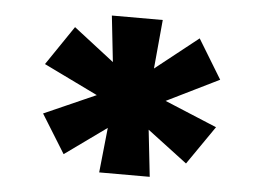

<svg xmlns="http://www.w3.org/2000/svg" viewBox="-40 -803 763 560"><g transform="rotate(5 341.0 -522.5)"><path d="M269 -293 286 -456 307 -442 161 -337 91 -450 290 -538 267 -505 84 -594 162 -709 326 -582 286 -569 266 -752H415L398 -568L373 -586L527 -708L597 -593L410 -501L407 -533L597 -454L519 -341L379 -447L399 -456L417 -293Z"/></g></svg>

Font: Lexend Tera ExtraBold
Style: Regular
Weight: 800
Designer: Bonnie Shaver-Troup, Thomas Jockin
Foundry: Lexend
Version: Version 1.007